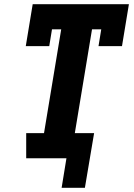

<svg xmlns="http://www.w3.org/2000/svg" viewBox="-20 -755 640 916"><path d="M385 141H274L297 0H105V-120H190L272 -615H228L215 -535H103L136 -735H595L562 -535H450L463 -615H419L337 -120H429Z"/></svg>

Font: Iosevka Slab Heavy Extended
Style: Italic
Weight: 900
Width: 7
Italic angle: -9°
Monospace: yes
Designer: Belleve Invis
Foundry: Belleve Invis
Version: Version 11.1.0; ttfautohint (v1.8.3)